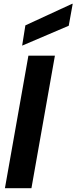

<svg xmlns="http://www.w3.org/2000/svg" viewBox="-20 -994 404 1014"><path d="M6 0 130 -700H270L146 0ZM97 -753 114 -860 361 -974H364L343 -858Z"/></svg>

Font: DM Sans 36pt ExtraBold
Style: Italic
Weight: 800
Italic angle: -10°
Designer: Colophon Foundry, Jonny Pinhorn
Foundry: Colophon Foundry
Version: Version 4.004;gftools[0.9.30]